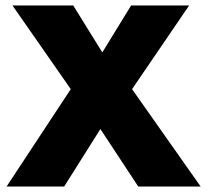

<svg xmlns="http://www.w3.org/2000/svg" viewBox="-20 -680 779 700"><path d="M461.5 -355 711.5 0H484L346 -209.5L214 0H4L238 -355L25.5 -660H247L353 -489L458 -660H669.5Z"/></svg>

Font: League Spartan Thin ExtraBold
Style: Regular
Weight: 800
Version: Version 2.002